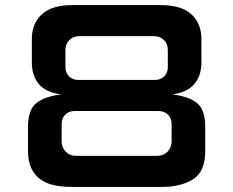

<svg xmlns="http://www.w3.org/2000/svg" viewBox="-20 -727 916 754"><path d="M222 -173Q222 -148 238 -131.5Q254 -115 279 -115H597Q622 -115 638 -131.5Q654 -148 654 -173V-240Q654 -251.5 650.2 -260.8Q646.5 -270 639.8 -276.8Q633 -283.5 623.8 -287.2Q614.5 -291 603 -291H272Q261 -291 252 -287.2Q243 -283.5 236.2 -276.8Q229.5 -270 225.8 -260.8Q222 -251.5 222 -240ZM639 -531Q639 -555 623.8 -570Q608.5 -585 585 -585H292Q268 -585 252.5 -570Q237 -555 237 -531V-463Q237 -441 251.2 -427Q265.5 -413 288 -413H588Q610.5 -413 624.8 -427Q639 -441 639 -463ZM90 -133V-229Q90 -297 123.8 -323Q157.5 -349 220 -356Q159.5 -364.5 132.2 -397.2Q105 -430 105 -482V-573Q105 -635 144.5 -671Q184 -707 264 -707H612Q692 -707 731.5 -671Q771 -635 771 -573V-482Q771 -430 743.2 -397.2Q715.5 -364.5 656 -356Q718.5 -349.5 752.2 -323.5Q786 -297.5 786 -229V-133Q786 -53 738 -23Q690 7 617 7H259Q223 7 192 0.2Q161 -6.5 138.5 -22.8Q116 -39 103 -66Q90 -93 90 -133Z"/></svg>

Font: Science Gothic
Style: Regular
Weight: 400
Designer: Thomas Phinney, Vassil Kateliev, Brandon Buerkle
Foundry: Font Detective LLC
Version: Version 1.018